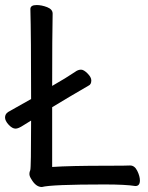

<svg xmlns="http://www.w3.org/2000/svg" viewBox="-24 -731 591 766"><path d="M143.1 15.1Q119.1 15.1 101.1 -16.1Q93.3 -27.8 93.3 -37.1Q93.3 -44.9 96.7 -52Q100.1 -59.1 100.1 -250L69.3 -231Q49.3 -217.8 38.1 -217.8Q24.9 -217.8 10.5 -233.4Q-3.9 -249 -3.9 -262.2Q-3.9 -275.9 8.3 -284.2Q24.9 -293 100.1 -335.9Q100.1 -588.9 97.2 -694.8Q97.2 -710.9 122.1 -710.9Q142.1 -710.9 164.1 -702.4Q186 -693.8 186 -676.8Q184.1 -587.9 184.1 -388.2Q241.2 -420.9 274.9 -443.8Q287.1 -453.1 299.3 -453.1Q310.1 -453.1 325.2 -438Q340.3 -422.9 340.3 -410.2Q340.3 -394 329.1 -389.2Q247.1 -341.8 184.1 -303.2V-64.9Q255.9 -69.8 401.9 -69.8Q481.9 -69.8 495.1 -70.8Q513.2 -70.8 523.7 -49.3Q534.2 -27.8 534.2 -11.2Q534.2 11.2 516.1 11.2Q477.1 4.9 393.1 4.9Q181.2 4.9 143.1 15.1Z"/></svg>

Font: LXGW WenKai GB Screen
Style: Regular
Weight: 400
Designer: LXGW / Fontworks Inc.
Foundry: LXGW / Fontworks Inc.
Version: Version 1.321;February 19, 2024;FontCreator 14.0.0.2901 64-b